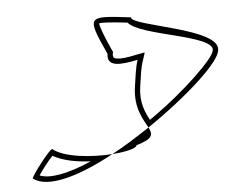

<svg xmlns="http://www.w3.org/2000/svg" viewBox="-40 -528 666 542"><g transform="rotate(-5 293.0 -257.5)"><path d="M33 -46C75 -14 167 -43 263 -95C204 -91 127 -98 95 -124C87 -124 35 -56 33 -46ZM53 -53C63 -68 82 -93 94 -105C122 -89 160 -82 200 -80C135 -51 81 -41 53 -53ZM258 -466C266 -468 295 -466 338 -461C371 -420 578 -406 571 -362L570 -360C569 -343 487 -258 377 -182C365 -205 351 -233 358 -279C362 -306 365 -333 372 -351L379 -373L357 -369C339 -365 322 -362 310 -362C290 -362 287 -366 289 -378L290 -382L288 -386C268 -430 258 -457 258 -466ZM274 -378C268 -340 309 -344 357 -354C350 -333 347 -306 343 -279C334 -218 359 -184 371 -161C486 -239 585 -329 586 -362C596 -424 345 -450 349 -475C225 -490 223 -490 274 -378ZM263 -95C302 -98 332 -105 333 -114C381 -128 382 -140 371 -161C335 -137 299 -114 263 -95Z"/></g></svg>

Font: Ampere
Style: OuLnIta
Weight: 400
Version: Version 1